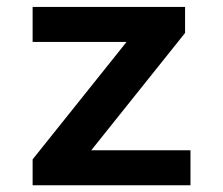

<svg xmlns="http://www.w3.org/2000/svg" viewBox="-20 -548 660 568"><path d="M76.5 -527.5V-424H354.5L76.5 -76.5V0H543.5V-103.5H250L527.5 -450.5V-527.5Z"/></svg>

Font: Monaspace Neon SemiBold
Style: Regular
Weight: 600
Designer: Riley Cran & the Lettermatic Team
Foundry: Lettermatic
Version: Version 1.200 (Monaspace Neon)